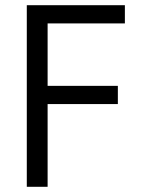

<svg xmlns="http://www.w3.org/2000/svg" viewBox="-20 -718 545 738"><path d="M83 0V-698H460V-628H163V-388H433V-318H163V0Z"/></svg>

Font: IBM Plex Sans Cond
Style: Regular
Weight: 400
Width: 3
Designer: Mike Abbink, Paul van der Laan, Pieter van Rosmalen
Foundry: Bold Monday
Version: Version 1.3